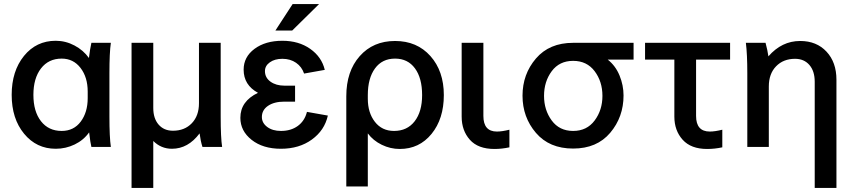

<svg xmlns="http://www.w3.org/2000/svg" viewBox="-20 -717 4149 937"><path d="M252 -518Q300 -518 343.5 -495Q387 -472 414 -434Q419 -477 426 -508H521Q514 -460 514 -360V-148Q514 -48 521 0H426Q421 -19 415 -71Q388 -33 344.5 -12Q301 9 252 9Q158 9 97.5 -64.5Q37 -138 37 -254Q37 -370 97 -444Q157 -518 252 -518ZM281 -78Q340 -78 374 -123.5Q408 -169 408 -238V-270Q408 -340 373 -385.5Q338 -431 281 -431Q217 -431 180 -383Q143 -335 143 -254Q143 -173 180 -125.5Q217 -78 281 -78Z M622 -508H728V-190Q728 -139 754 -109Q780 -79 824 -79Q881 -79 916 -115.5Q951 -152 951 -213V-508H1057V-148Q1057 -46 1064 0H968Q959 -28 954 -66Q898 9 819 9Q766 9 728 -29V200H622Z M1368 -221Q1318 -221 1288 -200.5Q1258 -180 1258 -146Q1258 -117 1284 -97.5Q1310 -78 1351 -78Q1400 -78 1433.5 -102.5Q1467 -127 1478 -171L1580 -153Q1564 -81 1502 -36Q1440 9 1351 9Q1263 9 1208 -34.5Q1153 -78 1153 -142Q1153 -223 1239 -264Q1169 -302 1169 -377Q1169 -439 1222 -478.5Q1275 -518 1358 -518Q1438 -518 1494 -478.5Q1550 -439 1565 -376L1464 -358Q1453 -391 1425 -410.5Q1397 -430 1358 -430Q1321 -430 1297 -413Q1273 -396 1273 -370Q1273 -338 1300 -318.5Q1327 -299 1368 -299H1420V-221ZM1324 -568 1408 -697H1537L1406 -568Z M1775 -253Q1775 -335 1810 -383Q1845 -431 1908 -431Q1970 -431 2005 -383.5Q2040 -336 2040 -253Q2040 -172 2003.5 -125Q1967 -78 1903 -78Q1844 -78 1809.5 -122.5Q1775 -167 1775 -235ZM1670 193H1775V-66Q1801 -31 1843 -10.5Q1885 10 1931 10Q2026 10 2086 -63.5Q2146 -137 2146 -253Q2146 -370 2080.5 -443.5Q2015 -517 1908 -517Q1801 -517 1735.5 -443Q1670 -369 1670 -247Z M2233 -148V-508H2339V-151Q2339 -75 2405 -75Q2430 -75 2466 -84V2Q2429 10 2393 10Q2313 10 2273 -35Q2233 -80 2233 -148Z M2777 -508H3072V-426H2946Q2984 -396 3003.5 -348.5Q3023 -301 3023 -251Q3023 -146 2958 -69Q2893 8 2777 8Q2661 8 2595.5 -68.5Q2530 -145 2530 -250Q2530 -355 2595.5 -431.5Q2661 -508 2777 -508ZM2635 -249Q2635 -180 2672.5 -129Q2710 -78 2777 -78Q2844 -78 2882 -129Q2920 -180 2920 -249Q2920 -319 2882 -369.5Q2844 -420 2777 -420Q2710 -420 2672.5 -369.5Q2635 -319 2635 -249Z M3271 -148V-426H3128V-508H3543V-426H3377V-151Q3377 -75 3444 -75Q3469 -75 3505 -84V2Q3468 10 3431 10Q3352 10 3311.5 -35Q3271 -80 3271 -148Z M3716 -508Q3726 -471 3730 -442Q3795 -517 3885 -517Q3965 -517 4013.5 -465Q4062 -413 4062 -328V200H3956V-318Q3956 -370 3930 -400Q3904 -430 3860 -430Q3803 -430 3767.5 -393.5Q3732 -357 3732 -295V0H3627V-360Q3627 -453 3620 -508Z"/></svg>

Font: LT Superior Semi-bold
Style: Regular
Weight: 600
Designer: Daniel Lyons
Foundry: LyonsType
Version: Version 1.0